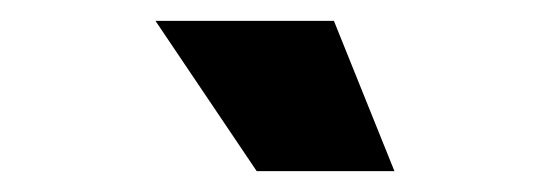

<svg xmlns="http://www.w3.org/2000/svg" viewBox="-20 -804 527 184"><path d="M129 -784H300L358 -640H226Z"/></svg>

Font: BLUETTI 2.0
Style: Bold
Weight: 700
Designer: Stijn de Vries
Foundry: tokotype
Version: Version 2.005;October 31, 2023;FontCreator 14.0.0.2814 64-bi